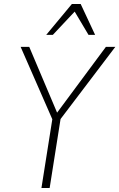

<svg xmlns="http://www.w3.org/2000/svg" viewBox="-20 -939 596 959"><path d="M187 0 245 -367 248 -328 83 -705H126L267 -372H262L509 -705H556L270 -328L286 -367L228 0ZM211 -765 339 -919H383L455 -765H422L353 -881L244 -765Z"/></svg>

Font: Nunito Sans 10pt Condensed ExtraLight
Style: Italic
Weight: 250
Width: 3
Italic angle: -9°
Designer: Vernon Adams
Foundry: Vernon Adams
Version: Version 3.101;gftools[0.9.27]